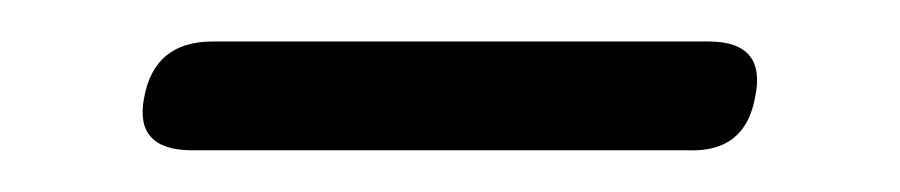

<svg xmlns="http://www.w3.org/2000/svg" viewBox="-20 -648 436 93"><path d="M73.2 -575.2Q44.9 -575.2 49.8 -600.6Q54.7 -627.9 83 -627.9H323.2Q351.6 -627.9 345.7 -600.6Q340.8 -574.2 313.5 -575.2Z"/></svg>

Font: Quicksand
Style: Italic
Weight: 400
Designer: Andrew Paglinawan
Foundry: Andrew Paglinawan
Version: Version 3.006